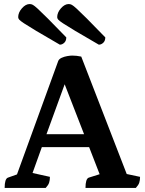

<svg xmlns="http://www.w3.org/2000/svg" viewBox="-20 -930 716 950"><path d="M3 0Q3 -45 19 -51L64 -67L268 -628Q272 -638 285 -644Q298 -650 313 -652.5Q328 -655 338 -655Q359 -655 382 -650L607 -69L673 -55Q673 -38 669 -26Q665 -14 652 0H403Q403 -45 419 -51L473 -68L421 -202H187L141 -74L227 -55Q227 -38 223 -26Q219 -14 206 0ZM210 -266H396L300 -513ZM469 -709Q481 -709 491 -718.5Q501 -728 501 -745Q443 -805 409.5 -838.5Q376 -872 359.5 -887Q343 -902 335.5 -906Q328 -910 320 -910Q300 -910 281.5 -889Q263 -868 263 -845Q263 -839 268 -833Q273 -827 292 -814.5Q311 -802 352.5 -777Q394 -752 469 -709ZM276 -709Q288 -709 298 -718.5Q308 -728 308 -745Q250 -805 216.5 -838.5Q183 -872 166.5 -887Q150 -902 142.5 -906Q135 -910 127 -910Q107 -910 88.5 -889Q70 -868 70 -845Q70 -839 75 -833Q80 -827 99 -814.5Q118 -802 159.5 -777Q201 -752 276 -709Z"/></svg>

Font: Petrona
Style: Bold
Weight: 700
Designer: Ringo R. Seeber
Foundry: Ringo R. Seeber
Version: Version 2.001; ttfautohint (v1.8.3)